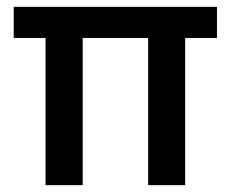

<svg xmlns="http://www.w3.org/2000/svg" viewBox="-20 -540 673 560"><path d="M112.8 0V-429.2H20V-520H612.8V-429.2H520V0H412.1V-429.2H221.2V0Z"/></svg>

Font: Bricolage Grotesque Medium
Style: Regular
Weight: 500
Designer: Mathieu Triay
Foundry: Atelier Triay
Version: Version 1.000;gftools[0.9.30]